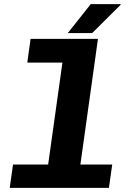

<svg xmlns="http://www.w3.org/2000/svg" viewBox="-20 -909 640 929"><path d="M27 0 43 -113H213L282 -606H112L128 -721H454L369 -113H523L507 0ZM308 -749 419 -889H563L564 -886L426 -749Z"/></svg>

Font: Chivo Mono Medium
Style: Bold Italic
Weight: 700
Italic angle: -8.05°
Monospace: yes
Version: Version 1.008